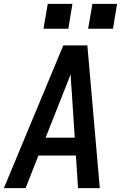

<svg xmlns="http://www.w3.org/2000/svg" viewBox="-23 -969 643 989"><path d="M-3 0 303 -735H427L491 0H379L368 -168H175L109 0ZM212 -260H362L347 -490Q345 -514 343.5 -538Q342 -562 341 -587Q331 -562 322 -538Q313 -514 303 -490ZM559 -821H431L453 -949H580ZM329 -821H201L223 -949H350Z"/></svg>

Font: Iosevka SS04 SmBd Ex Obl
Style: Regular
Weight: 600
Width: 7
Italic angle: -9°
Monospace: yes
Designer: Belleve Invis
Foundry: Belleve Invis
Version: Version 19.0.0; ttfautohint (v1.8.4)